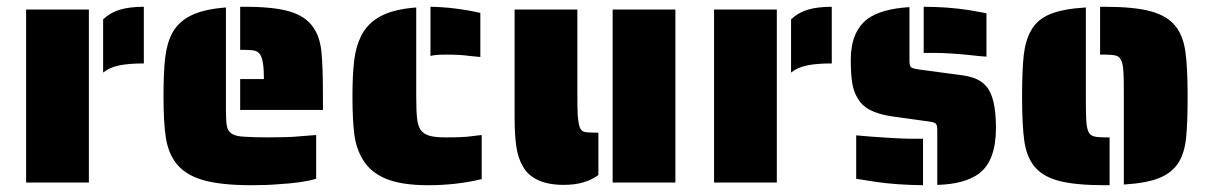

<svg xmlns="http://www.w3.org/2000/svg" viewBox="-20 -538 3563 566"><path d="M284 -481Q305 -501 333.5 -509.5Q362 -518 404 -518V-351Q359 -351 330.5 -345Q302 -339 284 -324ZM57 -510H242V0H57Z M688 -305H758Q758 -361 747 -377Q741 -386 731 -388.5Q721 -391 702 -391H688V-518H702Q788 -518 834.5 -504Q881 -490 903 -458Q923 -430 927.5 -386Q932 -342 932 -254V-214H688ZM499 -57Q476 -87 469 -131.5Q462 -176 462 -254Q462 -326 467 -368.5Q472 -411 488 -441Q506 -474 543.5 -492.5Q581 -511 646 -516V-214Q646 -180 649 -165.5Q652 -151 663 -144Q675 -136 700 -135Q732 -133 768 -133Q832 -133 861 -136L912 -140V-11Q872 1 802 5Q768 8 722 8Q630 8 577.5 -7.5Q525 -23 499 -57Z M1365 -373Q1340 -377 1293 -377Q1262 -377 1249 -373V-518Q1320 -517 1396 -500V-370ZM1050 -67Q1030 -99 1024.5 -142Q1019 -185 1019 -254Q1019 -317 1024 -359Q1029 -401 1045 -433Q1064 -470 1102.5 -490.5Q1141 -511 1207 -516V-255Q1207 -211 1209.5 -189Q1212 -167 1220 -155Q1229 -143 1245.5 -138Q1262 -133 1293 -133Q1346 -133 1366 -136L1400 -140V-10Q1326 8 1242 8Q1164 8 1118 -11Q1072 -30 1050 -67Z M1521 -48Q1507 -72 1502 -106.5Q1497 -141 1497 -191V-510H1682V-269Q1682 -216 1683 -199Q1685 -174 1689 -163Q1693 -152 1702 -149.5Q1711 -147 1734 -147H1744V-22Q1705 7 1642 7Q1552 7 1521 -48ZM1786 -510H1971V0H1786Z M2312 -481Q2333 -501 2361.5 -509.5Q2390 -518 2432 -518V-351Q2387 -351 2358.5 -345Q2330 -339 2312 -324ZM2085 -510H2270V0H2085Z M2836 -376Q2774 -382 2736 -382H2703V-518Q2774 -518 2838 -508L2888 -499V-371Q2869 -372 2836 -376ZM2743 -155Q2743 -170 2738 -174Q2733 -178 2717 -180L2609 -195Q2569 -201 2544.5 -214Q2520 -227 2508 -249Q2496 -268 2492 -295Q2488 -322 2488 -362Q2488 -444 2537 -482Q2578 -512 2661 -517V-360Q2661 -345 2665 -340.5Q2669 -336 2690 -333L2810 -317Q2836 -314 2855 -306.5Q2874 -299 2887 -284Q2916 -252 2916 -161Q2916 -65 2867 -27Q2824 5 2743 7ZM2561 -2 2504 -11V-139Q2544 -135 2612 -131Q2650 -129 2666 -129H2701V8Q2621 7 2561 -2Z M3293 -254Q3293 -305 3292 -322Q3291 -346 3286 -358.5Q3281 -371 3270 -374Q3258 -377 3237 -377H3223V-518H3237Q3324 -518 3373 -504.5Q3422 -491 3446 -460Q3468 -432 3474.5 -385.5Q3481 -339 3481 -254Q3481 -175 3476.5 -131.5Q3472 -88 3455 -60Q3436 -29 3398 -13.5Q3360 2 3293 6ZM3028 -49Q3006 -77 2999.5 -123Q2993 -169 2993 -254Q2993 -332 2998 -376Q3003 -420 3020 -449Q3038 -481 3076 -496.5Q3114 -512 3181 -516V-254Q3181 -203 3182 -187Q3183 -163 3188 -151Q3193 -139 3205 -136Q3215 -133 3237 -133H3251V8H3237Q3150 8 3101 -5Q3052 -18 3028 -49Z"/></svg>

Font: Saira Stencil One
Style: Regular
Weight: 400
Designer: Hector Gatti with collaboration of the Omnibus-Type team
Foundry: Omnibus-Type
Version: Version 1.004